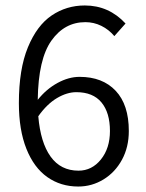

<svg xmlns="http://www.w3.org/2000/svg" viewBox="-20 -670 532 702"><path d="M451 -191Q451 -132 426 -86Q401 -40 358.5 -14Q316 12 266 12Q202 12 153 -22.5Q104 -57 76.5 -126Q49 -195 49 -293Q49 -417 82 -497Q115 -577 169 -613.5Q223 -650 290 -650Q378 -650 439 -584L398 -538Q378 -562 350.5 -575.5Q323 -589 292 -589Q216 -589 168 -521.5Q120 -454 118 -305Q149 -344 190 -366.5Q231 -389 271 -389Q355 -389 403 -338Q451 -287 451 -191ZM382 -191Q382 -258 351 -295.5Q320 -333 259 -333Q225 -333 188.5 -311.5Q152 -290 120 -245Q128 -149 165 -97.5Q202 -46 267 -46Q316 -46 349 -87Q382 -128 382 -191Z"/></svg>

Font: Assistant-zap
Style: zap
Weight: 400
Designer: Hebrew By Ben Nathan, Latin by Paul Hunt
Version: Version 2.001